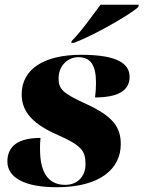

<svg xmlns="http://www.w3.org/2000/svg" viewBox="-20 -776 603 806"><path d="M281 -604 279 -596H290C376 -628 528 -716 560 -746L563 -756H402C370 -714 319 -641 281 -604ZM218 10C401 10 487 -68 487 -171C487 -242 454 -288 343 -339C241 -385 226 -403 226 -447C226 -502 266 -536 309 -536C361 -536 383 -501 383 -429C383 -410 382 -390 379 -367C469 -367 524 -392 524 -453C524 -504 482 -546 321 -546C165 -546 71 -486 71 -380C71 -304 122 -254 219 -211C321 -166 339 -144 339 -87C339 -35 305 0 254 0C195 0 148 -35 148 -150C148 -164 148 -180 150 -197C61 -197 11 -166 11 -98C11 -30 84 10 218 10Z"/></svg>

Font: Noto Serif Display Black
Style: Italic
Weight: 900
Italic angle: -12°
Designer: Monotype Design Team
Foundry: Monotype Imaging Inc.
Version: Version 2.009